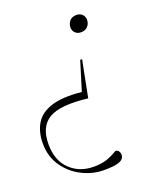

<svg xmlns="http://www.w3.org/2000/svg" viewBox="-157 -606 758 905"><g transform="rotate(-20 222.0 -153.0)"><path d="M328.5 -434.5Q311 -434.5 299.8 -445.2Q288.5 -456 288.5 -473Q288.5 -492 300.8 -505.5Q313 -519 334.5 -519Q352 -519 363.2 -508.2Q374.5 -497.5 374.5 -480.5Q374.5 -461.5 362.2 -448Q350 -434.5 328.5 -434.5ZM207.5 213Q151 213 98.5 186.2Q46 159.5 12.5 110.8Q-21 62 -21 -3Q-21 -61.5 3.8 -102.2Q28.5 -143 84.5 -160.8Q140.5 -178.5 235 -169L279.5 -314H289L253 -130.5Q117 -146.5 60 -113Q3 -79.5 3 9Q3 91 50 136.2Q97 181.5 168.5 181.5Q206.5 181.5 232.5 172.8Q258.5 164 272.8 155.2Q287 146.5 289.5 146.5Q298 146.5 304 154.2Q310 162 310 172.5Q310 183.5 302.5 192.8Q295 202 273 207.5Q251 213 207.5 213Z"/></g></svg>

Font: Newsreader 72pt ExtraLight
Style: Italic
Weight: 275
Italic angle: -17°
Designer: Hugues Gentile
Foundry: Production Type
Version: Version 1.003; ttfautohint (v1.8.3)